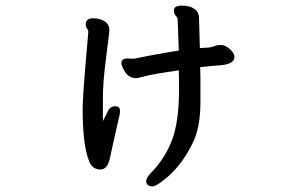

<svg xmlns="http://www.w3.org/2000/svg" viewBox="-20 -579 1040 683"><path d="M599 -543Q599 -559 627 -559Q655 -559 671.5 -547.5Q688 -536 688 -514L691 -408Q700 -409 715.5 -409.5Q731 -410 741.5 -414.5Q752 -419 766.5 -419Q781 -419 797.5 -404.5Q814 -390 814 -377V-376Q814 -349 754 -346Q734 -345 692 -340Q693 -322 693 -304V-218Q693 -132 670 -80Q629 10 562 62Q534 84 523 84Q500 84 500 64Q500 54 517 36Q567 -15 592 -81Q617 -147 617 -264Q617 -295 616.5 -307.5Q616 -320 616 -329Q521 -315 496 -308Q471 -301 465 -301Q440 -301 426 -321.5Q412 -342 412 -355Q412 -371 433 -371L457 -370Q542 -388 616 -399L612 -508Q612 -516 605.5 -522.5Q599 -529 599 -540ZM363 -182Q371 -201 389 -201Q407 -201 407 -184Q407 -175 404 -164Q401 -153 396 -129.5Q391 -106 384.5 -78Q378 -50 373.5 -28Q369 -6 367 -3Q358 24 337 24Q306 24 295 -11Q274 -68 274 -192Q274 -234 287 -383L292 -440Q294 -462 294 -465V-467Q294 -472 289.5 -477.5Q285 -483 285 -492Q285 -514 310.5 -514Q336 -514 352.5 -503Q369 -492 369 -472V-467Q369 -463 357.5 -375Q346 -287 346 -230V-148Z"/></svg>

Font: LXGW ZhenKai
Style: Regular
Weight: 400
Designer: LXGW / Fontworks Inc.
Foundry: LXGW / Fontworks Inc.
Version: Version 0.800;June 8, 2025